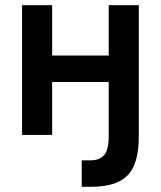

<svg xmlns="http://www.w3.org/2000/svg" viewBox="-20 -520 620 740"><path d="M295 98H329Q365 98 382 77Q399 56 399 5V-204H181V0H65V-500H181V-306H399V-500H515V5Q515 58 504.5 95.5Q494 133 471.5 156Q449 179 413.5 189.5Q378 200 329 200H295Z"/></svg>

Font: PT Root UI Web Bold
Style: Regular
Weight: 700
Designer: Vitaly Kuzmin
Foundry: ParaType Ltd.
Version: Version 1.000W